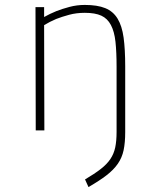

<svg xmlns="http://www.w3.org/2000/svg" viewBox="-20 -529 613 779"><path d="M125 0 124 -500H159V-460Q182 -473 209 -484Q232 -493 262 -501Q292 -509 324 -509Q375 -509 407 -496Q439 -483 457 -453.5Q475 -424 481.5 -376.5Q488 -329 488 -260V7Q488 50 481.5 80.5Q475 111 458 135.5Q441 160 412.5 182Q384 204 339 230L325 199Q364 176 389 156.5Q414 137 428 116Q442 95 447.5 69Q453 43 453 6V-258Q453 -318 448.5 -359.5Q444 -401 430 -427.5Q416 -454 391 -465.5Q366 -477 324 -477Q290 -477 260.5 -469Q231 -461 208 -452Q182 -441 159 -427L160 0Z"/></svg>

Font: Panefresco 1wt
Style: Regular
Weight: 250
Version: Version 1.000